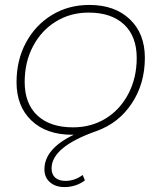

<svg xmlns="http://www.w3.org/2000/svg" viewBox="-20 -543 654 778"><path d="M567 -309Q567 -204 514 -124Q461 -44 371 -12Q189 52 189 139Q189 164 204 177Q219 190 245 190Q283 190 315 166L324 188Q288 215 241 215Q205 215 182.5 195.5Q160 176 160 143Q160 60 279 3H272Q168 3 107.5 -54.5Q47 -112 47 -210Q47 -299 85 -370Q123 -441 190 -482Q257 -523 342 -523Q445 -523 506 -465Q567 -407 567 -309ZM534 -308Q534 -396 482.5 -444Q431 -492 339 -492Q265 -492 206 -455.5Q147 -419 113.5 -355Q80 -291 80 -211Q80 -123 131.5 -75Q183 -27 276 -27Q350 -27 408.5 -63Q467 -99 500.5 -163.5Q534 -228 534 -308Z"/></svg>

Font: Montserrat Alternates ExLight
Style: Italic
Weight: 275
Italic angle: -11.3°
Designer: Julieta Ulanovsky
Foundry: Julieta Ulanovsky
Version: Version 7.200